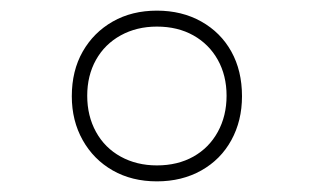

<svg xmlns="http://www.w3.org/2000/svg" viewBox="-20 -760 590 361"><path d="M275 -419Q228 -419 192 -439.5Q156 -460 135.5 -496.5Q115 -533 115 -579Q115 -627 135.5 -663Q156 -699 192 -719.5Q228 -740 275 -740Q322 -740 358.5 -719.5Q395 -699 415 -663Q435 -627 435 -579Q435 -533 415 -496.5Q395 -460 358.5 -439.5Q322 -419 275 -419ZM275 -449Q314 -449 343.5 -465.5Q373 -482 389.5 -512Q406 -542 406 -580Q406 -618 389.5 -647.5Q373 -677 343.5 -693.5Q314 -710 275 -710Q237 -710 207 -693.5Q177 -677 160.5 -647.5Q144 -618 144 -580Q144 -542 160.5 -512Q177 -482 207 -465.5Q237 -449 275 -449Z"/></svg>

Font: M PLUS Code Latin SemiExpanded ExtraLight
Style: Regular
Weight: 250
Width: 6
Designer: Coji Morishita
Foundry: UNDERFOREST DESIGN
Version: Version 1.002; ttfautohint (v1.8.3)